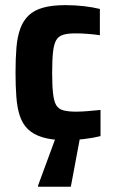

<svg xmlns="http://www.w3.org/2000/svg" viewBox="-20 -538 446 748"><path d="M236.8 8Q183.1 8 146.6 -2.9Q110.1 -13.9 88.7 -34.8Q67.3 -55.7 57.1 -87Q46.9 -118.2 43.7 -160.5Q40.5 -202.9 40.5 -255.6Q40.5 -309.7 44 -352.2Q47.5 -394.7 59 -426.4Q70.5 -458.1 92 -478.3Q113.6 -498.6 148.4 -508.3Q183.1 -518 235.7 -518Q271.3 -518 306.5 -514Q341.7 -510 369.1 -503.1V-400.7Q349.5 -403.9 323.5 -405.9Q297.5 -408 274.3 -408Q243.9 -408 225.9 -402.5Q207.9 -397 198.9 -381.4Q189.9 -365.7 186.6 -335.5Q183.2 -305.4 183.2 -255Q183.2 -205.1 186.6 -174.6Q189.9 -144.2 198.7 -128.8Q207.6 -113.4 226.6 -108.2Q245.6 -103 275.8 -103Q296.8 -103 322.2 -105.1Q347.6 -107.1 371.6 -109.7V-7.7Q342.3 -0.4 306.7 3.8Q271.1 8 236.8 8ZM128.3 189.6V184.6L201.2 -13H292.9V-8L255.9 189.6Z"/></svg>

Font: Saira Thin SemiCondensed
Style: Regular
Weight: 100
Width: 4
Version: Version 1.101